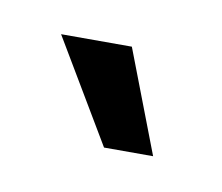

<svg xmlns="http://www.w3.org/2000/svg" viewBox="-29 -708 157 136"><g transform="rotate(10 49.5 -640.0)"><path d="M51.1 -603.2 7.2 -677H58.1L86.4 -603.2Z"/></g></svg>

Font: Anybody UltraCondensed Thin
Style: Regular
Weight: 100
Width: 1
Designer: Tyler Finck
Foundry: Etcetera Type Company
Version: Version 1.110